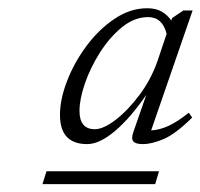

<svg xmlns="http://www.w3.org/2000/svg" viewBox="-20 -696 498 477"><path d="M311.5 -368.5 343.5 -460.5Q304.5 -403.5 266 -370.8Q227.5 -338 196.5 -338Q129 -338 129 -410.5Q129 -449.5 146.8 -495.2Q164.5 -541 195 -582Q225.5 -623 264.5 -649.2Q303.5 -675.5 345.5 -675.5Q367.5 -675.5 381.8 -667.2Q396 -659 405.5 -645L407.5 -651L435.5 -670H458.5L355.5 -372Q376 -373 398.5 -383.2Q421 -393.5 449 -416L457.5 -404Q416 -363 386.5 -350.5Q357 -338 335 -338Q316.5 -338 311 -345Q305.5 -352 311.5 -368.5ZM177.5 -420.5Q177.5 -375 215.5 -375Q237 -375 267.5 -398.5Q298 -422 326.8 -460.5Q355.5 -499 371.5 -545L394 -612Q383.5 -653.5 348 -653.5Q314 -653.5 283.2 -628.5Q252.5 -603.5 228.5 -565.8Q204.5 -528 191 -488.8Q177.5 -449.5 177.5 -420.5ZM85.5 -238.5 95.5 -270.5H375L365.5 -238.5Z"/></svg>

Font: Newsreader Text Light
Style: Italic
Weight: 300
Italic angle: -17°
Designer: Hugues Gentile
Foundry: Production Type
Version: Version 1.001